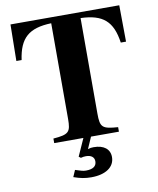

<svg xmlns="http://www.w3.org/2000/svg" viewBox="-96 -750 858 1043"><g transform="rotate(-10 333.5 -229.0)"><path d="M317 0 274 96 285 104C296 101 304 100 313 100C342 100 359 113 359 136C359 163 339 177 301 177C285 177 272 173 248 165L242 163L226 200C263 213 289 218 323 218C402 218 452 184 452 129C452 85 419 59 363 59C351 59 343 60 331 64L359 0H513V-25C426 -31 415 -41 415 -117V-644C538 -640 590 -594 607 -475H636L634 -676H34L31 -475H60C77 -594 129 -640 253 -644V-117C253 -43 242 -32 156 -25V0Z"/></g></svg>

Font: XITS
Style: Bold
Weight: 700
Designer: MicroPress Inc., with final additions and corrections provided by Coen Hoffman, Elsevier (retired)
Version: Version 1.107